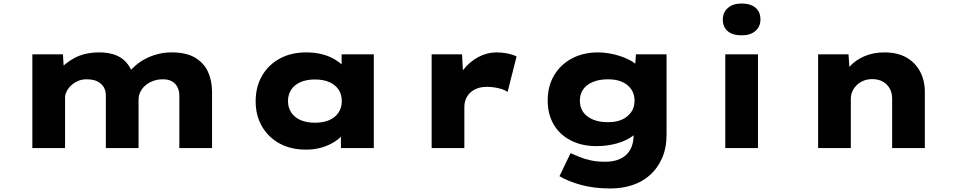

<svg xmlns="http://www.w3.org/2000/svg" viewBox="-20 -842 5437 1092"><path d="M164 0V-533H338L345 -416L307 -435Q327 -457 351 -477Q375 -497 404 -512.5Q433 -528 468.5 -536Q504 -544 546 -544Q590 -544 628.5 -532Q667 -520 696 -489.5Q725 -459 741 -406L698 -411L707 -425Q727 -449 752 -470.5Q777 -492 808 -508Q839 -524 876.5 -534Q914 -544 956 -544Q1039 -544 1089.5 -514Q1140 -484 1163 -433.5Q1186 -383 1186 -320V0H1000V-298Q1000 -324 990 -345Q980 -366 959.5 -378.5Q939 -391 907 -391Q877 -391 852 -382Q827 -373 808 -357Q789 -341 778.5 -320Q768 -299 768 -274V0H582V-299Q582 -325 570.5 -345.5Q559 -366 535 -378.5Q511 -391 471 -391Q444 -391 421.5 -380.5Q399 -370 383 -354.5Q367 -339 358.5 -321Q350 -303 350 -289V0Z M1721 9Q1633 9 1569 -26.5Q1505 -62 1469.5 -124Q1434 -186 1434 -266Q1434 -348 1470 -410.5Q1506 -473 1570.5 -508.5Q1635 -544 1722 -544Q1772 -544 1813.5 -533Q1855 -522 1886.5 -502.5Q1918 -483 1938.5 -460.5Q1959 -438 1966 -417L1923 -412V-533H2106V0H1919V-144L1957 -132Q1953 -105 1933 -80Q1913 -55 1881.5 -35Q1850 -15 1809.5 -3Q1769 9 1721 9ZM1771 -144Q1819 -144 1853 -159Q1887 -174 1905.5 -202Q1924 -230 1924 -266Q1924 -305 1905.5 -332.5Q1887 -360 1853 -375Q1819 -390 1771 -390Q1724 -390 1689.5 -375Q1655 -360 1636.5 -332.5Q1618 -305 1618 -266Q1618 -230 1636.5 -202Q1655 -174 1689.5 -159Q1724 -144 1771 -144Z M2435 0V-533H2608L2618 -339L2564 -345Q2580 -400 2615.5 -445.5Q2651 -491 2700.5 -517.5Q2750 -544 2804 -544Q2836 -544 2866 -538Q2896 -532 2918 -521L2867 -319Q2850 -332 2816.5 -340Q2783 -348 2750 -348Q2717 -348 2692.5 -338.5Q2668 -329 2652 -312.5Q2636 -296 2628.5 -276Q2621 -256 2621 -233V0Z M3453 230Q3358 230 3284 209.5Q3210 189 3162 160L3225 29Q3248 39 3277 51Q3306 63 3342 70.5Q3378 78 3423 78Q3473 78 3509.5 60.5Q3546 43 3565 8.5Q3584 -26 3584 -78V-133L3623 -128Q3615 -96 3579 -69Q3543 -42 3489 -26.5Q3435 -11 3371 -11Q3290 -11 3227 -43Q3164 -75 3129.5 -133.5Q3095 -192 3095 -270Q3095 -352 3131.5 -413.5Q3168 -475 3232.5 -509.5Q3297 -544 3382 -544Q3407 -544 3438 -539.5Q3469 -535 3501 -525Q3533 -515 3561 -500.5Q3589 -486 3606.5 -466.5Q3624 -447 3626 -423L3588 -414L3597 -533H3771V-78Q3771 0 3745.5 57.5Q3720 115 3677 153.5Q3634 192 3576 211Q3518 230 3453 230ZM3438 -147Q3485 -147 3518 -162Q3551 -177 3570 -204.5Q3589 -232 3589 -269Q3589 -307 3570.5 -334Q3552 -361 3519 -376Q3486 -391 3438 -391Q3389 -391 3352.5 -376Q3316 -361 3297 -334Q3278 -307 3278 -269Q3278 -232 3297 -204.5Q3316 -177 3352.5 -162Q3389 -147 3438 -147Z M4105 0V-533H4291V0ZM4198 -641Q4147 -641 4119 -664.5Q4091 -688 4091 -731Q4091 -771 4119.5 -796.5Q4148 -822 4198 -822Q4248 -822 4276.5 -798.5Q4305 -775 4305 -731Q4305 -691 4276.5 -666Q4248 -641 4198 -641Z M4633 0V-533H4806L4815 -396L4767 -384Q4781 -428 4813 -464Q4845 -500 4896 -522Q4947 -544 5010 -544Q5084 -544 5135 -515Q5186 -486 5213 -435Q5240 -384 5240 -319V0H5054V-282Q5054 -315 5039.5 -340Q5025 -365 5000 -378.5Q4975 -392 4941 -392Q4911 -392 4888 -381.5Q4865 -371 4849.5 -354.5Q4834 -338 4826.5 -319Q4819 -300 4819 -282V0H4726Q4682 0 4659 0Q4636 0 4633 0Z"/></svg>

Font: Lexend Peta ExtraBold
Style: Regular
Weight: 800
Version: Version 1.007